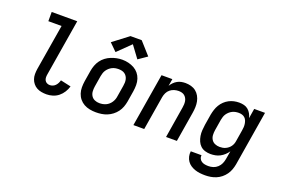

<svg xmlns="http://www.w3.org/2000/svg" viewBox="-122 -1181 2644 1801"><g transform="rotate(20 1200.0 -281.0)"><path d="M361 8Q335 8 310 3.5Q285 -1 264 -12.5Q243 -24 227.5 -43Q212 -62 204 -85Q196 -108 196 -134Q196 -160 200 -186L276 -643H144V-735H399L306 -171Q303 -155 303.5 -139.5Q304 -124 311 -111Q318 -98 331.5 -91Q345 -84 361 -84Q376 -84 390.5 -90Q405 -96 416 -107.5Q427 -119 434 -133Q441 -147 445 -162L549 -139Q540 -108 522.5 -80Q505 -52 479.5 -31.5Q454 -11 423 -1.5Q392 8 361 8Z M854 8Q823 8 792 2Q761 -4 735 -18.5Q709 -33 690 -56Q671 -79 661.5 -108Q652 -137 652 -168.5Q652 -200 657 -232L675 -342Q680 -370 690 -397Q700 -424 717.5 -448Q735 -472 759 -490Q783 -508 810.5 -519Q838 -530 865.5 -535.5Q893 -541 921 -541Q953 -541 983.5 -533.5Q1014 -526 1040 -511.5Q1066 -497 1085 -474Q1104 -451 1113.5 -422Q1123 -393 1123 -361.5Q1123 -330 1118 -298L1100 -188Q1095 -160 1085 -133Q1075 -106 1057.5 -82.5Q1040 -59 1016 -40.5Q992 -22 965 -11Q938 0 910 4Q882 8 854 8ZM856 -84Q873 -84 889 -87Q905 -90 920.5 -97Q936 -104 949 -115.5Q962 -127 971.5 -141.5Q981 -156 986.5 -171.5Q992 -187 994 -203L1012 -313Q1015 -330 1015.5 -346.5Q1016 -363 1012.5 -378.5Q1009 -394 1000.5 -407.5Q992 -421 979 -430Q966 -439 950 -442.5Q934 -446 917 -446Q901 -446 885 -443Q869 -440 854 -432.5Q839 -425 826 -413.5Q813 -402 803.5 -388Q794 -374 789 -358.5Q784 -343 781 -327L763 -217Q759 -192 760.5 -167.5Q762 -143 774.5 -123Q787 -103 809 -93.5Q831 -84 856 -84ZM835 -586 762 -658 916 -775H1028L1138 -652L1051 -592L963 -711Z M1227 0 1315 -530H1423L1411 -459Q1422 -477 1437.5 -493Q1453 -509 1472 -519.5Q1491 -530 1511.5 -534Q1532 -538 1552 -538Q1581 -538 1608.5 -530.5Q1636 -523 1657.5 -506Q1679 -489 1692.5 -464.5Q1706 -440 1711.5 -413Q1717 -386 1716 -356.5Q1715 -327 1710 -298L1661 0H1553L1604 -313Q1607 -329 1607.5 -345.5Q1608 -362 1605.5 -377Q1603 -392 1595.5 -405.5Q1588 -419 1576.5 -428.5Q1565 -438 1549.5 -442Q1534 -446 1518 -446Q1496 -446 1474 -439.5Q1452 -433 1433.5 -418Q1415 -403 1405 -382Q1395 -361 1391 -339L1335 0Z M2019 213Q1993 213 1967 210Q1941 207 1917.5 199Q1894 191 1873.5 177.5Q1853 164 1839 144Q1825 124 1819 98.5Q1813 73 1817 47H1924Q1921 65 1929 81Q1937 97 1951.5 106Q1966 115 1983.5 118Q2001 121 2019 121Q2043 121 2066.5 113.5Q2090 106 2109 88.5Q2128 71 2138 48.5Q2148 26 2152 2L2166 -80Q2152 -59 2133 -41.5Q2114 -24 2092 -12.5Q2070 -1 2046 3.5Q2022 8 1998 8Q1970 8 1943.5 0Q1917 -8 1898 -26Q1879 -44 1868.5 -68.5Q1858 -93 1853.5 -120Q1849 -147 1851 -175.5Q1853 -204 1857 -232L1875 -342Q1880 -367 1888 -392Q1896 -417 1910 -440.5Q1924 -464 1944 -483Q1964 -502 1988 -514.5Q2012 -527 2037.5 -532.5Q2063 -538 2089 -538Q2114 -538 2137.5 -532Q2161 -526 2178.5 -511Q2196 -496 2207.5 -475.5Q2219 -455 2224 -432L2240 -530H2348L2258 17Q2253 44 2243.5 70.5Q2234 97 2217 121Q2200 145 2177 163.5Q2154 182 2127.5 193Q2101 204 2073.5 208.5Q2046 213 2019 213ZM2056 -84Q2071 -84 2086 -86.5Q2101 -89 2115 -95.5Q2129 -102 2141.5 -112Q2154 -122 2163 -135Q2172 -148 2177 -162Q2182 -176 2184 -191L2202 -301Q2205 -318 2206 -335Q2207 -352 2204.5 -368.5Q2202 -385 2196 -400Q2190 -415 2178 -426Q2166 -437 2150 -441.5Q2134 -446 2117 -446Q2101 -446 2085 -443Q2069 -440 2054 -432.5Q2039 -425 2026 -413.5Q2013 -402 2003.5 -388Q1994 -374 1989 -358.5Q1984 -343 1981 -327L1963 -217Q1959 -192 1960.5 -167.5Q1962 -143 1974.5 -123Q1987 -103 2009 -93.5Q2031 -84 2056 -84Z"/></g></svg>

Font: Iosevka Curly SmBdEx
Style: Italic
Weight: 600
Width: 7
Italic angle: -9°
Monospace: yes
Designer: Belleve Invis
Foundry: Belleve Invis
Version: Version 11.1.0; ttfautohint (v1.8.3)